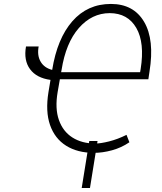

<svg xmlns="http://www.w3.org/2000/svg" viewBox="-20 -764 824 974"><path d="M111.9 -528.4H176.1Q167.6 -482.6 186.1 -451.2Q204.5 -419.7 244.7 -409.4Q270.2 -568.2 346.9 -656.1Q423.7 -744 542.6 -744Q657.7 -744 711.1 -653.2Q764.6 -562.5 738.3 -400.2L732.6 -361.9H283.7L272.4 -296.9Q258.2 -213.8 278.8 -155.4Q299.4 -96.9 347.5 -66.4Q395.6 -35.9 463.1 -35.9Q490.4 -35.9 533.6 -46.7Q576.7 -57.5 621.8 -79.9L636.4 -42.3Q595.9 -14.6 548.1 -1.6Q500.4 11.4 457 11.4Q372.9 11.4 315.3 -24.9Q257.8 -61.1 233.8 -130Q209.9 -198.9 225.9 -296.9L236.2 -358.7Q165.5 -368.3 132.5 -413Q99.4 -457.7 111.9 -528.4ZM290.1 -397.7H690.7L693.5 -413.4Q714.8 -547.2 671.5 -622.2Q628.2 -697.1 536.6 -697.4Q445.7 -697.1 379.8 -621.6Q313.9 -546.2 292.3 -409.1ZM474.8 -48.7 436.4 189.6H394.5L432.9 -48.7Z"/></svg>

Font: Inter UI Extra Light
Style: Italic
Weight: 200
Italic angle: -9.39999°
Designer: Rasmus Andersson
Foundry: rsms
Version: 3.2;8d6f07862